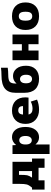

<svg xmlns="http://www.w3.org/2000/svg" viewBox="1392 -2182 1010 3833"><g transform="rotate(-90 1896.5 -265.0)"><path d="M268 -130H398V-390H323Q323 -266 314.5 -227Q306 -188 268 -130ZM68 -130Q118 -190 130.5 -233.5Q143 -277 143 -390V-520H583V-130H648V120H463V0H213V120H28V-130Z M914 -520 918 -450H920Q985 -530 1074 -530Q1168 -530 1223.5 -459.5Q1279 -389 1279 -260Q1279 -134 1221.5 -62Q1164 10 1074 10Q986 10 931 -60H929V220H739V-520ZM1099 -260Q1099 -322 1076.5 -353.5Q1054 -385 1014 -385Q975 -385 952 -353.5Q929 -322 929 -265V-255Q929 -197 952 -166Q975 -135 1014 -135Q1051 -135 1075 -167.5Q1099 -200 1099 -260Z M1526 -310H1695Q1695 -405 1610 -405Q1533 -405 1526 -310ZM1528 -200Q1545 -120 1642 -120Q1717 -120 1785 -155L1825 -30Q1733 10 1625 10Q1496 10 1418 -63Q1340 -136 1340 -260Q1340 -385 1411.5 -457.5Q1483 -530 1605 -530Q1730 -530 1800 -459.5Q1870 -389 1870 -260Q1870 -233 1865 -200Z M2461 -615Q2391 -605 2321 -605Q2218 -605 2182 -575Q2146 -545 2146 -460V-440H2147Q2205 -510 2296 -510Q2385 -510 2443 -440.5Q2501 -371 2501 -250Q2501 -128 2432 -59Q2363 10 2241 10Q2106 10 2033.5 -64.5Q1961 -139 1961 -280V-460Q1961 -602 2044.5 -671Q2128 -740 2311 -740Q2390 -740 2461 -750ZM2321 -250Q2321 -307 2297.5 -338.5Q2274 -370 2236 -370Q2197 -370 2174 -340.5Q2151 -311 2151 -255V-245Q2151 -190 2174 -160Q2197 -130 2236 -130Q2276 -130 2298.5 -160.5Q2321 -191 2321 -250Z M2805 -201V0H2612V-520H2805V-333H2931V-520H3124V0H2931V-201Z M3287 -458Q3359 -530 3490 -530Q3621 -530 3693 -458Q3765 -386 3765 -260Q3765 -134 3693 -62Q3621 10 3490 10Q3359 10 3287 -62Q3215 -134 3215 -260Q3215 -386 3287 -458ZM3423 -157Q3445 -126 3490 -126Q3535 -126 3557 -157Q3579 -188 3579 -260Q3579 -332 3557 -363Q3535 -394 3490 -394Q3445 -394 3423 -363Q3401 -332 3401 -260Q3401 -188 3423 -157Z"/></g></svg>

Font: Mplus 1p Black
Style: Regular
Weight: 900
Version: Version 1.061